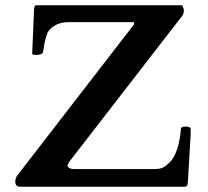

<svg xmlns="http://www.w3.org/2000/svg" viewBox="-20 -708 789 728"><path d="M56 0H679C690.1 0 692 -7.3 692 -18C693 -22 693 -26 693 -29L703 -199V-222C703 -225.2 692.8 -226.6 690 -228H680C675.5 -228 670.7 -226.7 668 -224C667 -224 666 -222 666 -220C661.8 -164.8 648.6 -110.6 614 -84C602 -72 587 -67 569 -67H259C248.9 -67 236 -71.4 236 -81C236 -84.2 245.4 -98.4 246 -99L671 -648C675 -654 677 -660 677 -667C677 -669 677 -671 676 -674C676 -676 676 -678 674 -680C674 -683 672 -685 672 -686C670 -687 670 -688 669 -688H117C112 -686.3 110 -684 110 -677C109 -674 109 -673 109 -672L102 -503C103 -502 104 -502 105 -502C106 -501 108 -501 110 -500H120C130.3 -500 140.6 -502.9 143 -510C147.3 -538.5 150.7 -556.2 157 -575C164.1 -603.5 201.1 -624 236 -624H486C488 -623 489 -622 489 -619C489 -617 488 -615 487 -614L45 -42C41.7 -37 38 -28.6 38 -21V-15C39 -12 40 -10 40 -8C43.6 -2.6 47.5 0 56 0Z"/></svg>

Font: fbb
Style: Bold
Weight: 400
Designer: David J. Perry, Michael Sharpe
Version: Version 1.045